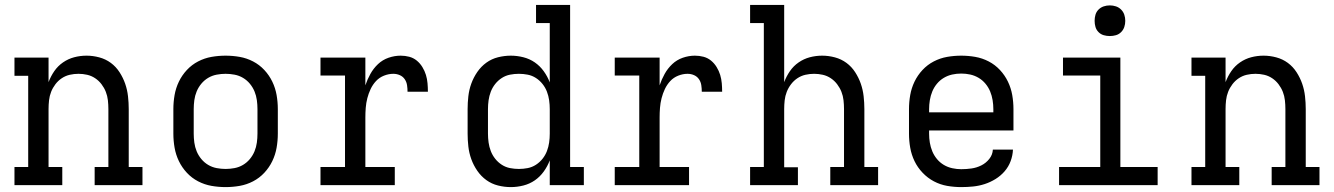

<svg xmlns="http://www.w3.org/2000/svg" viewBox="-20 -755 5440 783"><path d="M234 0H39V-74H95V-446H39V-520H178V-420Q187 -444 201.5 -465Q216 -486 237 -500.5Q258 -515 282.5 -521.5Q307 -528 333 -528Q359 -528 385 -521Q411 -514 432 -498.5Q453 -483 467.5 -460.5Q482 -438 490.5 -413.5Q499 -389 502 -362.5Q505 -336 505 -310V-74H561V0H366V-74H422V-310Q422 -328 420 -346Q418 -364 411.5 -380.5Q405 -397 394 -411.5Q383 -426 368 -436Q353 -446 335.5 -450Q318 -454 300 -454Q282 -454 264.5 -450Q247 -446 232 -436Q217 -426 206 -411.5Q195 -397 188.5 -380.5Q182 -364 180 -346Q178 -328 178 -310V-74H234Z M900 8Q871 8 842.5 3Q814 -2 788 -15.5Q762 -29 742 -50.5Q722 -72 709.5 -98Q697 -124 692 -152.5Q687 -181 687 -210V-310Q687 -339 692 -367.5Q697 -396 709.5 -422Q722 -448 742 -469.5Q762 -491 788 -504.5Q814 -518 842.5 -523Q871 -528 900 -528Q929 -528 957.5 -523Q986 -518 1012 -504.5Q1038 -491 1058 -469.5Q1078 -448 1090.5 -422Q1103 -396 1108 -367.5Q1113 -339 1113 -310V-210Q1113 -181 1108 -152.5Q1103 -124 1090.5 -98Q1078 -72 1058 -50.5Q1038 -29 1012 -15.5Q986 -2 957.5 3Q929 8 900 8ZM900 -66Q918 -66 936.5 -69.5Q955 -73 971 -82.5Q987 -92 999 -106.5Q1011 -121 1018 -138Q1025 -155 1027.5 -173.5Q1030 -192 1030 -210V-310Q1030 -328 1027.5 -346.5Q1025 -365 1018 -382Q1011 -399 999 -413.5Q987 -428 971 -437.5Q955 -447 936.5 -450.5Q918 -454 900 -454Q882 -454 863.5 -450.5Q845 -447 829 -437.5Q813 -428 801 -413.5Q789 -399 782 -382Q775 -365 772.5 -346.5Q770 -328 770 -310V-210Q770 -192 772.5 -173.5Q775 -155 782 -138Q789 -121 801 -106.5Q813 -92 829 -82.5Q845 -73 863.5 -69.5Q882 -66 900 -66Z M1287 0V-74H1387V-447H1287V-520H1470V-407Q1478 -431 1490.5 -453.5Q1503 -476 1521.5 -493.5Q1540 -511 1564.5 -519.5Q1589 -528 1614 -528Q1632 -528 1649 -523.5Q1666 -519 1679.5 -508Q1693 -497 1702.5 -481.5Q1712 -466 1717 -449.5Q1722 -433 1723.5 -415.5Q1725 -398 1725 -381H1642Q1642 -394 1640 -407.5Q1638 -421 1630.5 -432Q1623 -443 1610.5 -448.5Q1598 -454 1584 -454Q1565 -454 1546 -446.5Q1527 -439 1513.5 -424.5Q1500 -410 1491.5 -392Q1483 -374 1478 -354.5Q1473 -335 1471.5 -315Q1470 -295 1470 -276V-74H1590V0Z M2063 8Q2037 8 2011 1.5Q1985 -5 1963.5 -20.5Q1942 -36 1926.5 -58.5Q1911 -81 1902 -106Q1893 -131 1890 -157.5Q1887 -184 1887 -210V-310Q1887 -336 1890 -362.5Q1893 -389 1902 -414Q1911 -439 1926.5 -461.5Q1942 -484 1963.5 -499.5Q1985 -515 2011 -521.5Q2037 -528 2063 -528Q2089 -528 2114.5 -521.5Q2140 -515 2161 -500.5Q2182 -486 2197.5 -464.5Q2213 -443 2222 -419V-661H2166V-735H2305V-74H2361V0H2222V-101Q2213 -77 2197.5 -55.5Q2182 -34 2161 -19.5Q2140 -5 2114.5 1.5Q2089 8 2063 8ZM2096 -66Q2114 -66 2132 -69.5Q2150 -73 2165.5 -83Q2181 -93 2192.5 -107.5Q2204 -122 2210.5 -139Q2217 -156 2219.5 -174Q2222 -192 2222 -210V-310Q2222 -328 2219.5 -346Q2217 -364 2210.5 -381Q2204 -398 2192.5 -412.5Q2181 -427 2165.5 -437Q2150 -447 2132 -450.5Q2114 -454 2096 -454Q2078 -454 2060 -450.5Q2042 -447 2026.5 -437Q2011 -427 1999.5 -412.5Q1988 -398 1981.5 -381Q1975 -364 1972.5 -346Q1970 -328 1970 -310V-210Q1970 -192 1972.5 -174Q1975 -156 1981.5 -139Q1988 -122 1999.5 -107.5Q2011 -93 2026.5 -83Q2042 -73 2060 -69.5Q2078 -66 2096 -66Z M2487 0V-74H2587V-447H2487V-520H2670V-407Q2678 -431 2690.5 -453.5Q2703 -476 2721.5 -493.5Q2740 -511 2764.5 -519.5Q2789 -528 2814 -528Q2832 -528 2849 -523.5Q2866 -519 2879.5 -508Q2893 -497 2902.5 -481.5Q2912 -466 2917 -449.5Q2922 -433 2923.5 -415.5Q2925 -398 2925 -381H2842Q2842 -394 2840 -407.5Q2838 -421 2830.5 -432Q2823 -443 2810.5 -448.5Q2798 -454 2784 -454Q2765 -454 2746 -446.5Q2727 -439 2713.5 -424.5Q2700 -410 2691.5 -392Q2683 -374 2678 -354.5Q2673 -335 2671.5 -315Q2670 -295 2670 -276V-74H2790V0Z M3234 0H3039V-74H3095V-661H3039V-735H3178V-420Q3187 -444 3201.5 -465Q3216 -486 3237 -500.5Q3258 -515 3282.5 -521.5Q3307 -528 3333 -528Q3359 -528 3385 -521Q3411 -514 3432 -498.5Q3453 -483 3467.5 -460.5Q3482 -438 3490.5 -413.5Q3499 -389 3502 -362.5Q3505 -336 3505 -310V-74H3561V0H3366V-74H3422V-310Q3422 -328 3420 -346Q3418 -364 3411.5 -380.5Q3405 -397 3394 -411.5Q3383 -426 3368 -436Q3353 -446 3335.5 -450Q3318 -454 3300 -454Q3282 -454 3264.5 -450Q3247 -446 3232 -436Q3217 -426 3206 -411.5Q3195 -397 3188.5 -380.5Q3182 -364 3180 -346Q3178 -328 3178 -310V-73H3234Z M3900 8Q3871 8 3842.5 3Q3814 -2 3788.5 -15.5Q3763 -29 3742.5 -50.5Q3722 -72 3709.5 -98Q3697 -124 3692 -152.5Q3687 -181 3687 -210V-310Q3687 -339 3692 -367.5Q3697 -396 3709.5 -422Q3722 -448 3742 -469.5Q3762 -491 3788 -504.5Q3814 -518 3842.5 -523Q3871 -528 3900 -528Q3929 -528 3957.5 -523Q3986 -518 4012 -504.5Q4038 -491 4058 -469.5Q4078 -448 4090.5 -422Q4103 -396 4108 -367.5Q4113 -339 4113 -310V-223H3769V-210Q3769 -191 3772 -173Q3775 -155 3782 -138Q3789 -121 3801 -106.5Q3813 -92 3829 -82.5Q3845 -73 3863.5 -69Q3882 -65 3900 -65Q3921 -65 3942 -68Q3963 -71 3982 -80.5Q4001 -90 4014.5 -107Q4028 -124 4029 -145H4111Q4110 -121 4101.5 -98Q4093 -75 4077 -56.5Q4061 -38 4040 -25Q4019 -12 3996 -4.5Q3973 3 3949 5.5Q3925 8 3900 8ZM4031 -297V-310Q4031 -328 4028 -346.5Q4025 -365 4018 -382Q4011 -399 3999 -413.5Q3987 -428 3971 -437.5Q3955 -447 3937 -451Q3919 -455 3900 -455Q3881 -455 3863 -451Q3845 -447 3829 -437.5Q3813 -428 3801 -413.5Q3789 -399 3782 -382Q3775 -365 3772 -346.5Q3769 -328 3769 -310V-297Z M4299 0V-74H4467V-447H4315V-520H4549V-74H4701V0ZM4506 -608Q4493 -608 4481 -611.5Q4469 -615 4460 -624Q4451 -633 4447.5 -645Q4444 -657 4444 -670Q4444 -683 4447.5 -695Q4451 -707 4460 -716Q4469 -725 4481 -729Q4493 -733 4506 -733Q4519 -733 4531 -729Q4543 -725 4552 -716Q4561 -707 4565 -695Q4569 -683 4569 -670Q4569 -657 4565 -645Q4561 -633 4552 -624Q4543 -615 4531 -611.5Q4519 -608 4506 -608Z M5034 0H4839V-74H4895V-446H4839V-520H4978V-420Q4987 -444 5001.5 -465Q5016 -486 5037 -500.5Q5058 -515 5082.5 -521.5Q5107 -528 5133 -528Q5159 -528 5185 -521Q5211 -514 5232 -498.5Q5253 -483 5267.5 -460.5Q5282 -438 5290.5 -413.5Q5299 -389 5302 -362.5Q5305 -336 5305 -310V-74H5361V0H5166V-74H5222V-310Q5222 -328 5220 -346Q5218 -364 5211.5 -380.5Q5205 -397 5194 -411.5Q5183 -426 5168 -436Q5153 -446 5135.5 -450Q5118 -454 5100 -454Q5082 -454 5064.5 -450Q5047 -446 5032 -436Q5017 -426 5006 -411.5Q4995 -397 4988.5 -380.5Q4982 -364 4980 -346Q4978 -328 4978 -310V-74H5034Z"/></svg>

Font: Iosevka HT Extended
Style: Regular
Weight: 400
Width: 7
Monospace: yes
Designer: Belleve Invis
Foundry: Belleve Invis
Version: Version 32.3.0; ttfautohint (v1.8.4)